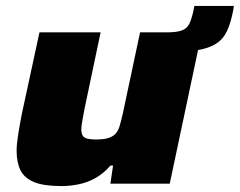

<svg xmlns="http://www.w3.org/2000/svg" viewBox="-20 -619 808 647"><path d="M501 -442 514 -510H542Q576 -510 593 -516.5Q610 -523 617.5 -538Q625 -553 631 -579L635 -599H768L766 -585Q758 -543 745.5 -515.5Q733 -488 708.5 -472Q684 -456 640.5 -449Q597 -442 527 -442ZM187 8Q127 8 94.5 -5.5Q62 -19 49 -45.5Q36 -72 36 -111Q36 -133 41.5 -167.5Q47 -202 54 -237L113 -510H319L265 -253Q262 -237 258 -215.5Q254 -194 254 -184Q254 -169 259 -161.5Q264 -154 275 -151.5Q286 -149 303 -149Q329 -149 344 -153.5Q359 -158 368.5 -167.5Q378 -177 383 -194Q388 -211 394 -237L452 -510H660L552 0H352L361 -61H352Q330 -35 302.5 -19.5Q275 -4 245.5 2Q216 8 187 8Z"/></svg>

Font: Saira Expanded ExtraBold
Style: Italic
Weight: 800
Width: 7
Italic angle: -12°
Designer: Hector Gatti with collaboration of the Omnibus-Type team
Foundry: Omnibus-Type
Version: Version 1.101